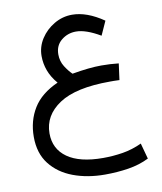

<svg xmlns="http://www.w3.org/2000/svg" viewBox="-90 -565 817 967"><g transform="rotate(-10 319.0 -82.0)"><path d="M472.7 -362.8Q399.4 -405.8 349.1 -405.8Q306.2 -405.8 273.9 -379.4Q241.7 -353 241.7 -307.6Q241.7 -272.5 259.5 -244.6Q277.3 -216.8 295.4 -199.7Q383.8 -215.3 445.3 -215.3Q468.3 -215.3 490.2 -214.1Q512.2 -212.9 533.7 -210.4L522.5 -127Q506.3 -127.9 494.1 -127.9Q481.9 -127.9 474.1 -127.9Q298.8 -127.9 213.9 -71.5Q128.9 -15.1 128.9 76.7Q128.9 156.2 191.7 200.7Q254.4 245.1 374 245.1Q424.8 245.1 474.6 237.1Q524.4 229 572.8 206.5L594.7 287.1Q546.4 311 488.8 320.1Q431.2 329.1 368.7 329.1Q279.3 329.1 206.5 301.8Q133.8 274.4 90.8 219.2Q47.9 164.1 47.9 80.1Q47.9 -2 87.2 -65.9Q126.5 -129.9 213.4 -168.5Q184.1 -202.6 170.7 -239Q157.2 -275.4 157.2 -314Q157.2 -361.3 183.3 -401.9Q209.5 -442.4 252.2 -467.5Q294.9 -492.7 344.2 -492.7Q419.4 -492.7 504.9 -434.1Z"/></g></svg>

Font: Vazir WOL-UI
Style: Regular-WOL-UI
Weight: 400
Designer: Saber Rastikerdar
Foundry: Saber Rastikerdar
Version: Version 30.1.0